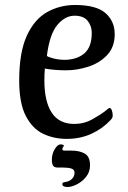

<svg xmlns="http://www.w3.org/2000/svg" viewBox="-20 -544 514 770"><path d="M248 13Q196 13 153 -7.5Q110 -28 83.5 -79Q57 -130 57 -221Q57 -334 87.5 -400.5Q118 -467 169 -495.5Q220 -524 281 -524Q366 -524 403 -491.5Q440 -459 440 -407Q440 -355 409.5 -323Q379 -291 334 -276.5Q289 -262 245 -262Q221 -262 198.5 -264Q176 -266 160 -269Q159 -263 158.5 -248Q158 -233 158 -221Q158 -137 187.5 -92Q217 -47 278 -47Q317 -47 350 -65.5Q383 -84 400 -97Q416 -111 419 -111Q425 -111 428.5 -101.5Q432 -92 432 -80Q432 -76 430 -71.5Q428 -67 422 -61Q390 -27 345.5 -7Q301 13 248 13ZM243 -304Q292 -306 320 -331.5Q348 -357 348 -412Q348 -440 331.5 -460.5Q315 -481 279 -481Q241 -481 210 -444Q179 -407 168 -320Q171 -316 193 -310Q215 -304 243 -304ZM251 206Q230 206 230 194Q230 188 237 187Q259 184 269 173Q279 162 279 149Q279 136 266.5 132Q254 128 235 128H212Q198 128 193 120.5Q188 113 188 97Q188 73 199.5 54Q211 35 223 35Q226 35 231 36Q236 37 236 40Q236 42 233 46Q230 50 230 54Q230 60 239 60H267Q299 60 320 72Q341 84 341 119Q341 146 325 165.5Q309 185 288 195.5Q267 206 251 206Z"/></svg>

Font: BriemHand
Style: Regular
Weight: 400
Designer: Gunnlaugur SE Briem, Eben Sorkin
Foundry: Sorkin Type
Version: Version 1.001; ttfautohint (v1.8.4.7-5d5b)